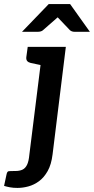

<svg xmlns="http://www.w3.org/2000/svg" viewBox="-90 -741 461 942"><path d="M-4 181Q-25 181 -41 178Q-57 175 -70 171L-58 115Q-55 100 -47.5 99Q-40 98 -15 98Q6 98 20 91.5Q34 85 42.5 68Q51 51 54 18L120 -511H233L168 16Q162 66 144 98Q126 130 101.5 148Q77 166 49.5 173.5Q22 181 -4 181ZM146 -511 123 -419 61 -432Q49 -435 43.5 -441.5Q38 -448 39 -460L46 -511ZM18 -585 149 -721H254L351 -585H276Q262 -585 253 -593L193 -656L121 -593Q117 -589 110 -587Q103 -585 96 -585Z"/></svg>

Font: Aleo SemiBold
Style: Italic
Weight: 600
Italic angle: -7°
Designer: Alessio Laiso
Foundry: Alessio Laiso
Version: Version 2.001;gftools[0.9.29]